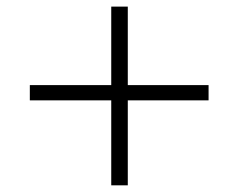

<svg xmlns="http://www.w3.org/2000/svg" viewBox="-20 -597 718 578"><path d="M364.7 -294.9V-39.1H314.9V-294.9H69.8V-340.8H314.9V-577.1H364.7V-340.8H607.9V-294.9Z"/></svg>

Font: I.MingCP
Style: Regular
Weight: 400
Designer: I.Font Project
Version: Version 8.000; Sep 06, 2022